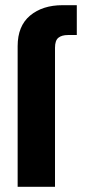

<svg xmlns="http://www.w3.org/2000/svg" viewBox="-20 -720 343 740"><path d="M276 -585H242Q218 -585 205 -574.5Q192 -564 192 -536V0H48V-542Q48 -620 96 -660Q144 -700 221 -700H276Z"/></svg>

Font: Overused Grotesk
Style: Bold
Weight: 700
Version: Version 0.003